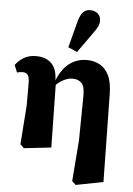

<svg xmlns="http://www.w3.org/2000/svg" viewBox="-63 -836 744 1076"><g transform="rotate(5 308.5 -297.5)"><path d="M383 174 401 -57 404 -304Q405 -360 386 -379Q367 -398 337 -398Q290 -398 244 -355L250 -3L97 14L76 -6L92 -225V-349Q92 -381 83.5 -395.5Q75 -410 52 -410Q45 -410 36.5 -408.5Q28 -407 22 -405L5 -446Q24 -472 52.5 -489Q81 -506 121 -506Q177 -506 208 -474.5Q239 -443 240 -379Q264 -442 306.5 -475.5Q349 -509 407 -509Q446 -509 478 -492Q510 -475 529.5 -436.5Q549 -398 550 -331L558 164L404 194ZM296 -571 335 -720Q346 -758 361 -773.5Q376 -789 401 -789Q426 -789 443 -774.5Q460 -760 460 -735Q460 -716 451.5 -699.5Q443 -683 426 -660L347 -549Z"/></g></svg>

Font: Source Serif 4 SmText
Style: Bold
Weight: 700
Designer: Frank Grießhammer
Foundry: Adobe
Version: Version 4.005;hotconv 1.1.0;makeotfexe 2.6.0